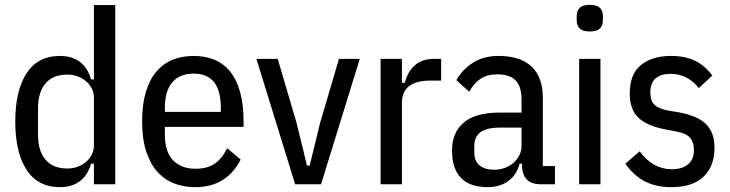

<svg xmlns="http://www.w3.org/2000/svg" viewBox="-20 -761 3015 793"><path d="M368 -85H356Q342 -36 309 -12Q276 12 228 12Q136 12 89.5 -60Q43 -132 43 -259Q43 -386 89.5 -458Q136 -530 228 -530Q276 -530 309 -506Q342 -482 356 -433H368V-740H456V0H368ZM258 -65Q281 -65 301 -72.5Q321 -80 336 -93Q351 -106 359.5 -123.5Q368 -141 368 -162V-356Q368 -377 359.5 -394.5Q351 -412 336 -425Q321 -438 301 -445.5Q281 -453 258 -453Q199 -453 168 -416.5Q137 -380 137 -314V-204Q137 -138 168 -101.5Q199 -65 258 -65Z M786 12Q739 12 699 -3.5Q659 -19 629.5 -52Q600 -85 583.5 -136.5Q567 -188 567 -259Q567 -330 582.5 -381.5Q598 -433 626.5 -466Q655 -499 694 -514.5Q733 -530 780 -530Q827 -530 865 -514.5Q903 -499 930 -466Q957 -433 971.5 -381.5Q986 -330 986 -259V-237H661V-204Q661 -134 695 -99Q729 -64 787 -64Q837 -64 867.5 -85.5Q898 -107 918 -149L974 -102Q916 12 786 12ZM780 -457Q723 -457 692 -421.5Q661 -386 661 -316V-299H892V-316Q892 -457 780 -457Z M1199 0 1039 -518H1127L1205 -253L1248 -77H1259L1302 -253L1380 -518H1466L1306 0Z M1552 0V-518H1640V-419H1652Q1663 -464 1693 -491Q1723 -518 1774 -518H1802V-428H1755Q1700 -428 1670 -405.5Q1640 -383 1640 -336V0Z M2213 0Q2136 0 2136 -81V-85H2126Q2114 -38 2079 -13Q2044 12 1995 12Q1920 12 1883.5 -26.5Q1847 -65 1847 -139Q1847 -214 1895.5 -255Q1944 -296 2044 -296H2134V-350Q2134 -404 2109.5 -429Q2085 -454 2034 -454Q1992 -454 1964.5 -435.5Q1937 -417 1918 -382L1865 -430Q1888 -472 1932 -501Q1976 -530 2039 -530Q2129 -530 2175.5 -486Q2222 -442 2222 -357V-75H2272V0ZM2021 -60Q2045 -60 2066 -68Q2087 -76 2102 -89.5Q2117 -103 2125.5 -120.5Q2134 -138 2134 -158V-234H2045Q1989 -234 1964 -214.5Q1939 -195 1939 -159V-133Q1939 -95 1961 -77.5Q1983 -60 2021 -60Z M2416 -631Q2387 -631 2374.5 -643Q2362 -655 2362 -677V-695Q2362 -717 2374.5 -729Q2387 -741 2416 -741Q2445 -741 2457.5 -729Q2470 -717 2470 -695V-677Q2470 -655 2457.5 -643Q2445 -631 2416 -631ZM2372 -518H2460V0H2372Z M2753 12Q2689 12 2642.5 -12.5Q2596 -37 2563 -85L2622 -136Q2649 -99 2682.5 -80.5Q2716 -62 2754 -62Q2797 -62 2821.5 -82Q2846 -102 2846 -141Q2846 -173 2830.5 -191.5Q2815 -210 2773 -218L2731 -226Q2654 -240 2617.5 -274Q2581 -308 2581 -375Q2581 -455 2627.5 -492.5Q2674 -530 2751 -530Q2811 -530 2852 -509.5Q2893 -489 2922 -449L2866 -397Q2845 -425 2815 -440.5Q2785 -456 2751 -456Q2666 -456 2666 -379Q2666 -344 2684 -327.5Q2702 -311 2742 -304L2784 -297Q2864 -282 2897.5 -247Q2931 -212 2931 -151Q2931 -74 2885.5 -31Q2840 12 2753 12Z"/></svg>

Font: IBM Plex Sans Cond Text
Style: Regular
Weight: 450
Width: 3
Designer: Mike Abbink, Paul van der Laan, Pieter van Rosmalen
Foundry: Bold Monday
Version: Version 1.3